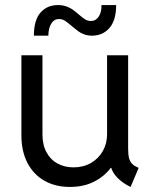

<svg xmlns="http://www.w3.org/2000/svg" viewBox="-20 -738 610 766"><path d="M65.4 -198.2V-517.6H149.4V-202.1Q149.4 -159.7 165.8 -129.9Q182.1 -100.1 210.2 -85.2Q238.3 -70.3 273.4 -70.3Q312.5 -70.3 343 -87.9Q373.5 -105.5 390.4 -135.7Q407.2 -166 407.2 -202.1V-517.6H491.2V-146.5Q491.2 -122.6 494.6 -108.2Q498 -93.8 507.1 -84.5Q516.1 -75.2 533.2 -68.4L501 7.8Q471.2 -6.3 450.7 -26.6Q430.2 -46.9 423.8 -68.4H421.9Q396.5 -34.2 355.2 -13.2Q314 7.8 258.8 7.8Q201.2 7.8 157.5 -16.8Q113.8 -41.5 89.6 -87.9Q65.4 -134.3 65.4 -198.2ZM210.9 -717.8Q230 -717.8 244.9 -712.4Q259.8 -707 270 -699.7Q280.3 -692.4 294.9 -679.7Q310.1 -666.5 320.1 -660.4Q330.1 -654.3 342.8 -654.3Q362.3 -654.3 374 -672.1Q385.7 -689.9 384.8 -717.8H443.4Q443.4 -657.2 416.7 -626.5Q390.1 -595.7 346.7 -595.7Q329.6 -595.7 315.4 -601.1Q301.3 -606.4 291.5 -613.8Q281.7 -621.1 266.6 -633.8Q249.5 -648.4 239 -655.3Q228.5 -662.1 214.8 -662.1Q195.8 -662.1 184.6 -644Q173.3 -626 172.9 -595.7H115.2Q115.2 -657.7 141.6 -687.7Q168 -717.8 210.9 -717.8Z"/></svg>

Font: Reddit Sans Vanilla
Style: Regular
Weight: 400
Designer: Stephen Hutchings
Foundry: Reddit
Version: Version 1.013